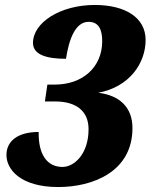

<svg xmlns="http://www.w3.org/2000/svg" viewBox="-20 -744 607 774"><path d="M215 10C350 10 514 -49 514 -228C514 -312 461 -360 376 -370C503 -394 567 -490 567 -583C567 -673 485 -724 362 -724C223 -724 113 -653 113 -571C113 -522 171 -507 246 -507C258 -586 284 -656 337 -656C379 -656 392 -623 392 -578C392 -473 313 -403 201 -403H171L161 -335H202C289 -335 337 -295 337 -223C337 -123 279 -71 232 -71C168 -71 134 -124 136 -212C51 -212 6 -175 6 -119C6 -63 60 10 215 10Z"/></svg>

Font: Noto Serif SemiCondensed Black
Style: Italic
Weight: 900
Width: 4
Italic angle: -12°
Designer: Monotype Design Team
Foundry: Monotype Imaging Inc.
Version: Version 2.014